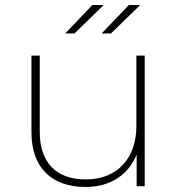

<svg xmlns="http://www.w3.org/2000/svg" viewBox="-20 -740 706 763"><path d="M392 -720H347L239 -607H276ZM421 -607 537 -720H492L384 -607ZM522 -519V-239C522 -111 446 -27 321 -27C205 -27 138 -92 138 -216V-519H105V-214C105 -71 188 3 320 3C419 3 491 -46 523 -126V0H555V-519Z"/></svg>

Font: Talent ExtraLight
Style: Regular
Weight: 200
Designer: Mike Powis
Version: Version 1.001;hotconv 1.0.109;makeotfexe 2.5.65596